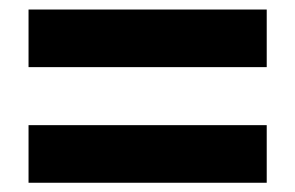

<svg xmlns="http://www.w3.org/2000/svg" viewBox="-20 -550 626 407"><path d="M40.5 -407.7V-529.8H545.4V-407.7ZM40.5 -162.6V-284.7H545.4V-162.6Z"/></svg>

Font: Cascadia Code
Style: Regular
Weight: 400
Monospace: yes
Designer: Aaron Bell
Foundry: Saja Typeworks
Version: Version 2106.017